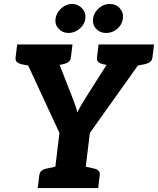

<svg xmlns="http://www.w3.org/2000/svg" viewBox="-20 -952 800 972"><path d="M247 0 281 -279 73 -727H208Q228 -727 238.5 -717Q249 -707 255 -692L343 -467Q352 -443 359.5 -423Q367 -403 372 -383Q379 -399 391 -419.5Q403 -440 420 -467L563 -692Q570 -705 585.5 -716Q601 -727 617 -727H754L435 -279L401 0ZM195 -665 203 -727H277L270 -665ZM539 -665 547 -727H626L619 -665ZM165 -727 138 -617 88 -627Q73 -631 65 -638.5Q57 -646 59 -662L67 -727ZM347 -727 339 -662Q337 -646 327 -638.5Q317 -631 300 -627L249 -617V-727ZM577 -727 550 -617 501 -627Q485 -631 477 -638.5Q469 -646 471 -662L479 -727ZM760 -727 752 -662Q750 -646 740 -638.5Q730 -631 713 -627L661 -617L662 -727ZM171 0 179 -65Q181 -80 191 -88Q201 -96 218 -99L269 -110V0ZM379 0 406 -110 455 -99Q470 -96 478.5 -88Q487 -80 485 -65L477 0ZM412 -857Q408 -827 382.5 -806Q357 -785 326 -785Q297 -785 277 -806.5Q257 -828 261 -857Q265 -887 290 -909.5Q315 -932 344 -932Q375 -932 395.5 -910Q416 -888 412 -857ZM602 -858Q598 -827 573.5 -806Q549 -785 517 -785Q487 -785 467 -806Q447 -827 451 -858Q455 -888 480 -910Q505 -932 535 -932Q567 -932 586.5 -910Q606 -888 602 -858Z"/></svg>

Font: Aleo ExtraBold
Style: Italic
Weight: 800
Italic angle: -7°
Designer: Alessio Laiso
Foundry: Alessio Laiso
Version: Version 2.001;gftools[0.9.29]